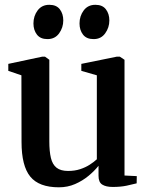

<svg xmlns="http://www.w3.org/2000/svg" viewBox="-20 -768 612 798"><path d="M448.5 9Q420.5 9 405 -0.8Q389.5 -10.5 389.5 -37V-79Q373 -58 348 -37.2Q323 -16.5 292 -3Q261 10.5 225 10.5Q142 10.5 105.8 -34Q69.5 -78.5 69.5 -178L69 -455L14.5 -473.5V-502.5L155.5 -532.5H167L185 -519.5V-181Q185 -139 191.5 -111.8Q198 -84.5 215 -71Q232 -57.5 263 -57.5Q290.5 -57.5 312.8 -64.8Q335 -72 352.5 -83.2Q370 -94.5 382.5 -106V-455L318 -473.5V-502.5L465.5 -532.5H478L497.5 -519.5V-38.5L548.5 -36L548 -6Q531 -1.5 506 3.8Q481 9 448.5 9ZM177 -605.5Q148 -605.5 133.5 -624.2Q119 -643 119 -670.5Q119 -701.5 136.5 -724.8Q154 -748 184.5 -748H185.5Q214.5 -748 228.8 -729.2Q243 -710.5 243 -683Q243 -653.5 225.8 -629.5Q208.5 -605.5 177.5 -605.5ZM368.5 -605.5Q339.5 -605.5 325 -624.2Q310.5 -643 310.5 -670.5Q310.5 -701.5 328 -724.8Q345.5 -748 376 -748H377Q406 -748 420.2 -729.2Q434.5 -710.5 434.5 -683Q434.5 -653.5 417.2 -629.5Q400 -605.5 369.5 -605.5Z"/></svg>

Font: Merriweather 96pt SemiBold
Style: Regular
Weight: 600
Version: Version 2.100